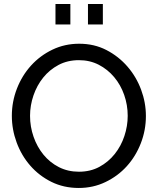

<svg xmlns="http://www.w3.org/2000/svg" viewBox="-20 -933 788 958"><path d="M39.1 -355Q39.1 -425.8 64.5 -491Q89.8 -556.2 135 -606Q180.2 -655.8 241.7 -685.3Q303.2 -714.8 375 -714.8Q450.2 -714.8 511 -683.3Q571.8 -651.9 616 -600.8Q660.2 -549.8 684.1 -485.4Q708 -420.9 708 -354Q708 -283.2 682.6 -218Q657.2 -152.8 612.5 -103.5Q567.9 -54.2 506.3 -24.7Q444.8 4.9 373 4.9Q297.9 4.9 236.3 -25.6Q174.8 -56.2 130.9 -106.7Q86.9 -157.2 63 -222.2Q39.1 -287.1 39.1 -355ZM129.9 -355Q129.9 -300.8 147.5 -250.5Q165 -200.2 197 -161.1Q229 -122.1 273.9 -99.1Q318.8 -76.2 374 -76.2Q431.2 -76.2 476.1 -100.6Q521 -125 552.5 -164.6Q584 -204.1 600.6 -254.2Q617.2 -304.2 617.2 -355Q617.2 -409.2 599.6 -459.5Q582 -509.8 549.6 -548.3Q517.1 -586.9 472.7 -609.9Q428.2 -632.8 374 -632.8Q316.9 -632.8 272 -608.9Q227.1 -585 195.6 -545.9Q164.1 -506.8 147 -456.8Q129.9 -406.7 129.9 -355ZM256.8 -811V-913.1H331.1V-811ZM418.9 -811V-913.1H493.2V-811Z"/></svg>

Font: Raleway Medium
Style: Regular
Weight: 500
Designer: Matt McInerney, Pablo Impallari, Rodrigo Fuenzalida
Foundry: Matt McInerney, Pablo Impallari, Rodrigo Fuenzalida
Version: Version 3.000g; ttfautohint (v1.5) -l 8 -r 28 -G 28 -x 14 -D